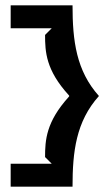

<svg xmlns="http://www.w3.org/2000/svg" viewBox="-20 -630 417 720"><path d="M20 -16V70H252C252 -61 265 -174 351 -270C266 -365 252 -477 252 -610H20V-524H174L149 -499C149 -436 152 -367 238 -273L240 -270L238 -267C153 -173 149 -105 149 -41L174 -16Z"/></svg>

Font: Charger EcoBold
Style: Bold
Weight: 1000
Designer: Jasper
Foundry: Cannot Into Space Fonts
Version: Version 1.1